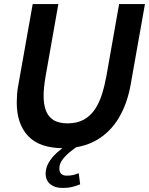

<svg xmlns="http://www.w3.org/2000/svg" viewBox="-20 -720 738 951"><path d="M294 14Q176 14 119.5 -46Q63 -106 63 -212Q63 -229 64.5 -252Q66 -275 71 -300L142 -700H269L206 -343Q201 -314 198.5 -290Q196 -266 196 -245Q196 -204 207 -173.5Q218 -143 244 -126Q270 -109 315 -109Q362 -109 394.5 -127Q427 -145 449 -177Q471 -209 484.5 -251.5Q498 -294 507 -343L570 -700H698L627 -300Q610 -205 567.5 -134.5Q525 -64 456.5 -25Q388 14 294 14ZM309 0H371Q348 15 325.5 33.5Q303 52 288.5 72Q274 92 274 114Q274 150 311 150Q328 150 341.5 147Q355 144 370 138L377 193Q360 200 339 205.5Q318 211 290 211Q253 211 230 193Q207 175 206 141Q206 112 221 86Q236 60 260 38Q284 16 309 0Z"/></svg>

Font: Cabin VF Beta
Style: Italic
Weight: 400
Italic angle: -7°
Designer: Pablo Impallari
Foundry: Pablo Impallari. http://www.impallari.com Igino Marini. http://www.ikern.com
Version: Version 2.300